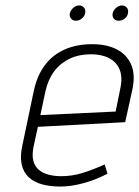

<svg xmlns="http://www.w3.org/2000/svg" viewBox="-20 -672 510 704"><path d="M270 -652Q259 -652 249 -643.5Q239 -635 236 -623Q234 -612 240.5 -604Q247 -596 258 -596Q270 -596 280 -604Q290 -612 292 -623Q295 -635 288.5 -643.5Q282 -652 270 -652ZM427 -652Q416 -652 406 -643.5Q396 -635 393 -623Q391 -611 397.5 -603.5Q404 -596 415 -596Q427 -596 437 -603.5Q447 -611 449 -623Q452 -635 445.5 -643.5Q439 -652 427 -652ZM103 -134 119 -207 439 -224 465 -342Q477 -397 461.5 -434Q446 -471 409 -490.5Q372 -510 318 -510Q261 -510 217 -490.5Q173 -471 144.5 -433Q116 -395 104 -339L62 -139Q53 -98 59.5 -69Q66 -40 85.5 -22Q105 -4 134.5 4Q164 12 201 12Q241 12 286.5 -0.5Q332 -13 374 -35L364 -69Q319 -49 281.5 -37.5Q244 -26 205 -26Q178 -26 156.5 -32Q135 -38 121 -50.5Q107 -63 102 -83.5Q97 -104 103 -134ZM421 -347 404 -263 128 -250 147 -339Q157 -382 179.5 -411.5Q202 -441 236 -457Q270 -473 314 -473Q353 -473 380.5 -458.5Q408 -444 419 -416Q430 -388 421 -347Z"/></svg>

Font: Advent Pro Light
Style: Italic
Weight: 300
Italic angle: -12°
Version: Version 3.000